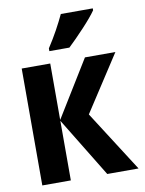

<svg xmlns="http://www.w3.org/2000/svg" viewBox="-86 -827 672 888"><g transform="rotate(-10 250.0 -383.0)"><path d="M274 -606Q308 -638 350 -683Q392 -728 412 -757V-766H262Q246 -732 226 -695.5Q206 -659 180 -619V-606ZM174 0V-280L345 0H492L309 -286L480 -549H337L174 -284V-549H40V0Z"/></g></svg>

Font: Noto Sans Mono UI Condensed ExtraBold
Style: Regular
Weight: 800
Width: 3
Designer: Monotype Design team
Foundry: Monotype Imaging Inc.
Version: 1.000